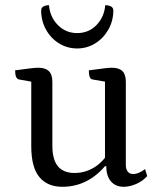

<svg xmlns="http://www.w3.org/2000/svg" viewBox="-20 -705 613 737"><path d="M219 12Q162 12 131 -25.5Q100 -63 100 -144V-404L115 -389L53 -400Q46 -401 42 -409.5Q38 -418 38 -435Q76 -440 95.5 -442.5Q115 -445 127 -445Q154 -445 167.5 -432Q181 -419 181 -391V-146Q181 -92 202.5 -66.5Q224 -41 266 -41Q293 -41 316.5 -50Q340 -59 358.5 -74.5Q377 -90 390 -109L383 -92V-404L398 -389L335 -400Q328 -401 324.5 -409.5Q321 -418 321 -435Q359 -440 378.5 -442.5Q398 -445 409 -445Q437 -445 450 -432Q463 -419 463 -391V-72Q463 -55 470.5 -46Q478 -37 491 -37Q502 -37 514.5 -42.5Q527 -48 537 -56L545 -29Q528 -10 503 1Q478 12 455 12Q424 12 406 -8.5Q388 -29 388 -67H383Q315 12 219 12ZM276 -519Q238 -519 206.5 -538.5Q175 -558 156.5 -591.5Q138 -625 138 -665Q138 -675 146.5 -680Q155 -685 168 -685Q172 -639 202.5 -608.5Q233 -578 276 -578Q320 -578 350 -608.5Q380 -639 384 -685Q398 -685 406.5 -680Q415 -675 415 -665Q415 -625 396 -591.5Q377 -558 345.5 -538.5Q314 -519 276 -519Z"/></svg>

Font: Pitagon Serif
Style: Regular
Weight: 400
Designer: Travis Tran
Foundry: Pitagon
Version: Version 1.000;gftools[0.9.26]